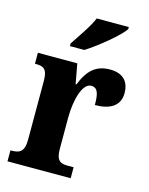

<svg xmlns="http://www.w3.org/2000/svg" viewBox="-115 -839 710 913"><g transform="rotate(15 239.5 -383.0)"><path d="M157 -619V-606H228C288 -644 382 -721 404 -756V-766H246C228 -721 183 -660 157 -619ZM12 0H323V-54H293C260 -54 237 -62 237 -121V-276C237 -359 260 -450 304 -450C337 -450 344 -421 344 -366C418 -366 466 -394 466 -457C466 -510 438 -548 371 -548C302 -548 263 -512 234 -438H230L212 -536H18V-482H22C60 -482 80 -473 80 -414V-126C80 -63 56 -54 16 -54H12Z"/></g></svg>

Font: Noto Serif Myanmar Condensed ExtraBold
Style: Regular
Weight: 800
Width: 3
Designer: Ben Mitchell and the Monotype Design Team
Foundry: Monotype Imaging Inc.
Version: Version 2.106